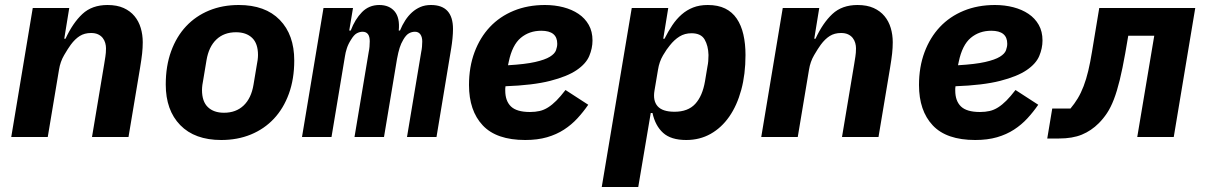

<svg xmlns="http://www.w3.org/2000/svg" viewBox="-20 -548 4840 768"><path d="M25 0 111 -516H257L237 -393H242Q271 -456 309.5 -492Q348 -528 410 -528Q448 -528 474.5 -516Q501 -504 518 -483.5Q535 -463 543 -436Q551 -409 551 -379Q551 -357 548.5 -334Q546 -311 540 -275L494 0H348L397 -293Q399 -307 401.5 -321.5Q404 -336 404 -355Q404 -365 401 -376Q398 -387 391 -396Q384 -405 372.5 -410.5Q361 -416 344 -416Q318 -416 299 -404Q280 -392 263 -369Q252 -354 236.5 -327.5Q221 -301 216 -269L171 0Z M865 12Q759 12 701 -47.5Q643 -107 643 -210Q643 -284 664.5 -343Q686 -402 724.5 -443Q763 -484 816.5 -506Q870 -528 935 -528Q1041 -528 1099 -468.5Q1157 -409 1157 -306Q1157 -232 1135.5 -173Q1114 -114 1075.5 -73Q1037 -32 983.5 -10Q930 12 865 12ZM876 -97Q924 -97 954.5 -126Q985 -155 994 -209L1007 -287Q1009 -296 1010.5 -307.5Q1012 -319 1012 -328Q1012 -374 988.5 -396.5Q965 -419 924 -419Q876 -419 845.5 -390Q815 -361 806 -307L793 -229Q791 -220 789.5 -208.5Q788 -197 788 -188Q788 -142 811.5 -119.5Q835 -97 876 -97Z M1188 0 1274 -516H1392L1377 -426H1383Q1400 -471 1428 -499.5Q1456 -528 1497 -528Q1537 -528 1558.5 -502.5Q1580 -477 1575 -426H1580Q1589 -448 1601 -466.5Q1613 -485 1628 -498.5Q1643 -512 1661.5 -520Q1680 -528 1704 -528Q1792 -528 1792 -432Q1792 -415 1790 -394.5Q1788 -374 1785 -356L1726 0H1608L1665 -341Q1667 -350 1668 -361Q1669 -372 1669 -382Q1669 -400 1661.5 -410.5Q1654 -421 1640 -421Q1627 -421 1615.5 -414.5Q1604 -408 1593 -389Q1584 -374 1578.5 -356.5Q1573 -339 1568 -312L1516 0H1398L1455 -341Q1457 -350 1458 -361Q1459 -372 1459 -383Q1459 -421 1430 -421Q1419 -421 1407.5 -415Q1396 -409 1384 -389Q1373 -372 1367.5 -355Q1362 -338 1360 -324L1306 0Z M2081 12Q1966 12 1911 -46.5Q1856 -105 1856 -208Q1856 -280 1878 -339Q1900 -398 1939.5 -440Q1979 -482 2035 -505Q2091 -528 2160 -528Q2199 -528 2233.5 -519Q2268 -510 2294 -492.5Q2320 -475 2335 -448.5Q2350 -422 2350 -386Q2350 -355 2337 -324Q2324 -293 2286.5 -267.5Q2249 -242 2180.5 -224.5Q2112 -207 2002 -203Q2001 -197 2001 -193.5Q2001 -190 2001 -186Q2001 -144 2024 -122Q2047 -100 2100 -100Q2121 -100 2138.5 -104Q2156 -108 2172.5 -118.5Q2189 -129 2205.5 -145.5Q2222 -162 2242 -188L2333 -129Q2313 -100 2289.5 -74.5Q2266 -49 2236 -29.5Q2206 -10 2168 1Q2130 12 2081 12ZM2145 -425Q2097 -425 2063 -396.5Q2029 -368 2015 -301L2012 -287Q2081 -291 2120.5 -300Q2160 -309 2179.5 -321Q2199 -333 2204 -347Q2209 -361 2209 -373Q2209 -425 2145 -425Z M2507 -516H2653L2633 -393H2638Q2653 -423 2669.5 -447.5Q2686 -472 2706.5 -490Q2727 -508 2752.5 -518Q2778 -528 2811 -528Q2852 -528 2880.5 -514Q2909 -500 2927 -473.5Q2945 -447 2953.5 -410Q2962 -373 2962 -328Q2962 -251 2945 -188.5Q2928 -126 2897 -81.5Q2866 -37 2822.5 -12.5Q2779 12 2725 12Q2664 12 2632.5 -16.5Q2601 -45 2590 -96H2583L2533 200H2387ZM2678 -101Q2732 -101 2761 -132.5Q2790 -164 2800 -223L2810 -283Q2812 -292 2813 -303.5Q2814 -315 2814 -328Q2813 -365 2798.5 -390Q2784 -415 2746 -415Q2719 -415 2698 -402Q2677 -389 2659 -366Q2647 -352 2632 -326.5Q2617 -301 2612 -269L2598 -186Q2591 -145 2610.5 -123Q2630 -101 2678 -101Z M3025 0 3111 -516H3257L3237 -393H3242Q3271 -456 3309.5 -492Q3348 -528 3410 -528Q3448 -528 3474.5 -516Q3501 -504 3518 -483.5Q3535 -463 3543 -436Q3551 -409 3551 -379Q3551 -357 3548.5 -334Q3546 -311 3540 -275L3494 0H3348L3397 -293Q3399 -307 3401.5 -321.5Q3404 -336 3404 -355Q3404 -365 3401 -376Q3398 -387 3391 -396Q3384 -405 3372.5 -410.5Q3361 -416 3344 -416Q3318 -416 3299 -404Q3280 -392 3263 -369Q3252 -354 3236.5 -327.5Q3221 -301 3216 -269L3171 0Z M3881 12Q3766 12 3711 -46.5Q3656 -105 3656 -208Q3656 -280 3678 -339Q3700 -398 3739.5 -440Q3779 -482 3835 -505Q3891 -528 3960 -528Q3999 -528 4033.5 -519Q4068 -510 4094 -492.5Q4120 -475 4135 -448.5Q4150 -422 4150 -386Q4150 -355 4137 -324Q4124 -293 4086.5 -267.5Q4049 -242 3980.5 -224.5Q3912 -207 3802 -203Q3801 -197 3801 -193.5Q3801 -190 3801 -186Q3801 -144 3824 -122Q3847 -100 3900 -100Q3921 -100 3938.5 -104Q3956 -108 3972.5 -118.5Q3989 -129 4005.5 -145.5Q4022 -162 4042 -188L4133 -129Q4113 -100 4089.5 -74.5Q4066 -49 4036 -29.5Q4006 -10 3968 1Q3930 12 3881 12ZM3945 -425Q3897 -425 3863 -396.5Q3829 -368 3815 -301L3812 -287Q3881 -291 3920.5 -300Q3960 -309 3979.5 -321Q3999 -333 4004 -347Q4009 -361 4009 -373Q4009 -425 3945 -425Z M4189 -114H4262Q4278 -133 4291 -154.5Q4304 -176 4314.5 -203.5Q4325 -231 4333 -264.5Q4341 -298 4348 -341L4377 -516H4761L4675 0H4529L4597 -405H4493L4481 -335Q4470 -273 4459 -228Q4448 -183 4435.5 -150.5Q4423 -118 4408 -95.5Q4393 -73 4375 -55Q4345 -25 4307.5 -9.5Q4270 6 4216 6H4169Z"/></svg>

Font: IBM Plex Mono
Style: Bold Italic
Weight: 700
Italic angle: -9°
Monospace: yes
Designer: Mike Abbink, Paul van der Laan, Pieter van Rosmalen
Foundry: Bold Monday
Version: Version 2.3